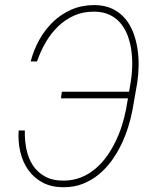

<svg xmlns="http://www.w3.org/2000/svg" viewBox="-20 -741 627 770"><path d="M79.6 -217.8Q78.6 -178.2 86.2 -141.6Q93.8 -105 112.3 -77.1Q130.9 -49.3 161.4 -32.7Q191.9 -16.1 236.8 -16.6Q273.4 -17.1 304.7 -29.5Q335.9 -42 361.6 -63.5Q387.2 -85 407.5 -113Q427.7 -141.1 443.1 -172.9Q458.5 -204.6 469 -237.8Q479.5 -271 485.4 -302.2L493.2 -346.7H224.6L228 -373H497.6L503.9 -409.7Q508.8 -437.5 510 -469.2Q511.2 -501 507.6 -532.5Q503.9 -564 493.9 -593Q483.9 -622.1 466.3 -644.5Q448.7 -667 422.1 -680.4Q395.5 -693.8 358.9 -694.3Q313.5 -694.8 277.1 -678.5Q240.7 -662.1 212.2 -634.3Q183.6 -606.4 162.8 -570.3Q142.1 -534.2 128.4 -494.6H103Q114.7 -540 137.5 -581.1Q160.2 -622.1 192.6 -653.3Q225.1 -684.6 266.8 -702.6Q308.6 -720.7 358.9 -720.7Q399.9 -720.2 429.9 -706.1Q460 -691.9 480.7 -667.7Q501.5 -643.6 513.7 -612.3Q525.9 -581.1 531.2 -546.4Q536.6 -511.7 535.9 -476.1Q535.2 -440.4 530.3 -408.7L511.7 -302.2Q505.4 -267.6 493.9 -231Q482.4 -194.3 465.6 -159.7Q448.7 -125 426 -94.2Q403.3 -63.5 375 -40.5Q346.7 -17.6 312.3 -3.9Q277.8 9.8 237.3 9.8Q187.5 10.3 151.9 -8.5Q116.2 -27.3 93.8 -58.8Q71.3 -90.3 61.5 -131.6Q51.8 -172.9 54.7 -217.8Z"/></svg>

Font: Roboto Mono Thin
Style: Italic
Weight: 250
Designer: Google
Version: Version 2.000985; 2015; ttfautohint (v1.3)